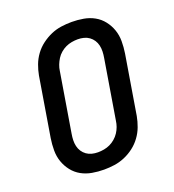

<svg xmlns="http://www.w3.org/2000/svg" viewBox="-136 -849 872 962"><g transform="rotate(-20 300.0 -367.5)"><path d="M255 8Q223 8 192 2.5Q161 -3 135 -17.5Q109 -32 90.5 -55.5Q72 -79 62 -107.5Q52 -136 52 -168Q52 -200 57 -232L109 -547Q114 -574 124 -601Q134 -628 151.5 -652Q169 -676 193 -694Q217 -712 243.5 -723.5Q270 -735 298 -739Q326 -743 354 -743Q386 -743 417 -737.5Q448 -732 474 -717.5Q500 -703 518.5 -679.5Q537 -656 547 -627.5Q557 -599 557 -567Q557 -535 552 -503L500 -188Q495 -161 485 -134Q475 -107 457.5 -83Q440 -59 416.5 -41Q393 -23 366 -11.5Q339 0 311 4Q283 8 255 8ZM256 -84Q272 -84 288.5 -87Q305 -90 320 -97Q335 -104 348.5 -115.5Q362 -127 371.5 -141.5Q381 -156 386.5 -171.5Q392 -187 394 -203L446 -518Q449 -535 449.5 -551.5Q450 -568 446.5 -583.5Q443 -599 434.5 -612Q426 -625 413.5 -634Q401 -643 385.5 -647Q370 -651 353 -651Q337 -651 320.5 -648Q304 -645 289 -638Q274 -631 260.5 -619.5Q247 -608 238 -593.5Q229 -579 223 -563.5Q217 -548 215 -532L163 -217Q160 -200 159.5 -183.5Q159 -167 162.5 -151.5Q166 -136 174.5 -123Q183 -110 195.5 -101Q208 -92 223.5 -88Q239 -84 256 -84Z"/></g></svg>

Font: Iosevka Aile Semibold
Style: Italic
Weight: 600
Italic angle: -9°
Designer: Belleve Invis
Foundry: Belleve Invis
Version: Version 31.1.0; ttfautohint (v1.8.4)